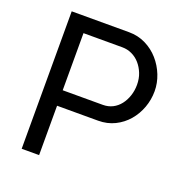

<svg xmlns="http://www.w3.org/2000/svg" viewBox="-128 -821 880 932"><g transform="rotate(20 311.5 -355.0)"><path d="M85 0V-710H381Q428 -710 467.5 -690.5Q507 -671 535.5 -638.5Q564 -606 580 -565.5Q596 -525 596 -483Q596 -439 581 -398Q566 -357 538.5 -325Q511 -293 472.5 -274Q434 -255 387 -255H175V0ZM175 -335H382Q410 -335 432.5 -346.5Q455 -358 471 -378.5Q487 -399 496 -426Q505 -453 505 -483Q505 -515 494.5 -541.5Q484 -568 466.5 -588Q449 -608 425.5 -619Q402 -630 376 -630H175Z"/></g></svg>

Font: Rising Sun
Style: Regular
Weight: 400
Designer: Matt McInerney, Pablo Impallari, Rodrigo Fuenzalida (Raleway font), Stephen Hutchings (Greek), Cristiano Sobral (main ch
Foundry: The Rising Sun Project Authors
Version: Version 4.327; ttfautohint (v1.8.4.7-5d5b-dirty)